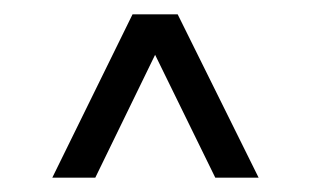

<svg xmlns="http://www.w3.org/2000/svg" viewBox="-20 -710 434 268"><path d="M53 -462 165 -690H228L341 -462H280.5L196.5 -633.5L113 -462Z"/></svg>

Font: Big Shoulders Text Thin
Style: Regular
Weight: 400
Version: Version 2.002